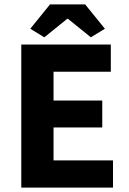

<svg xmlns="http://www.w3.org/2000/svg" viewBox="-20 -855 588 875"><path d="M77 0V-652H485V-528H224V-397H446V-274H224V-124H495V0ZM118 -724 208 -835H368L458 -724L394 -685L290 -769H286L182 -685Z"/></svg>

Font: Giro Regular
Style: Bold
Weight: 700
Designer: Paul D. Hunt
Foundry: Adobe Systems Incorporated
Version: Version 1.000;PS 1.0;hotconv 1.0.88;makeotf.lib2.5.647800